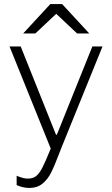

<svg xmlns="http://www.w3.org/2000/svg" viewBox="-20 -740 552 946"><path d="M256 -76H260L435 -511H485L283 -13Q273 11 269 23Q247 81 230.5 113Q214 145 188.5 165.5Q163 186 125 186Q93 186 62 172V126Q95 140 116 140Q142 140 157.5 128Q173 116 188 87.5Q203 59 230 -8L27 -511H82ZM420 -575H360L257 -672L154 -575H94L228 -720H286Z"/></svg>

Font: Chivo Thin
Style: Regular
Weight: 100
Designer: Hector Gatti
Foundry: Omnibus-Type
Version: Version 1.007